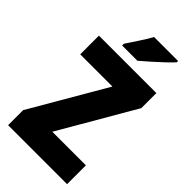

<svg xmlns="http://www.w3.org/2000/svg" viewBox="-281 -1001 1075 1075"><g transform="rotate(45 256.5 -463.5)"><path d="M491 0H24V-119L284 -566H29V-714H484V-595L225 -149H491ZM443 -917Q427 -899 398.5 -872Q370 -845 338.5 -817Q307 -789 281 -767H160V-781Q184 -817 209.5 -855.5Q235 -894 253 -927H443Z"/></g></svg>

Font: Noto Sans Malayalam Condensed Black
Style: Regular
Weight: 900
Width: 3
Designer: Jelle Bosma - Monotype Design Team
Foundry: Monotype Imaging Inc.
Version: Version 2.104; ttfautohint (v1.8.4.7-5d5b)